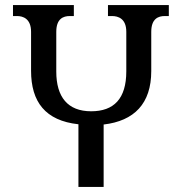

<svg xmlns="http://www.w3.org/2000/svg" viewBox="-20 -734 701 754"><path d="M404 -714V-671H420C444 -671 476 -661 476 -609V-454C476 -346 427 -297 338 -297C246 -297 201 -353 201 -453V-609C201 -661 229 -671 254 -671H270V-714H31V-671H47C70 -671 102 -661 102 -609V-456C102 -334 158 -260 288 -246V0H387V-245C507 -259 574 -327 574 -455V-609C574 -661 602 -671 627 -671H643V-714Z"/></svg>

Font: Noto Serif Georgian SemiCondensed
Style: Regular
Weight: 400
Width: 4
Designer: Monotype Design Team, Akaki Razmadze
Foundry: Google LLC
Version: Version 2.003